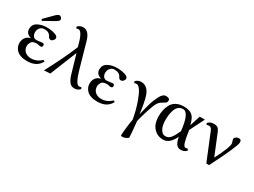

<svg xmlns="http://www.w3.org/2000/svg" viewBox="-59 -1507 3333 2518"><g transform="rotate(30 1607.0 -247.5)"><path d="M232 -466Q192 -466 167.5 -438Q143 -410 143 -369Q143 -336 160 -312.5Q177 -289 214 -289Q231 -289 259 -294Q287 -299 297 -299Q326 -299 326 -271Q326 -243 297 -243Q283 -243 267.5 -247.5Q252 -252 239 -252Q234 -252 214 -250Q173 -245 156 -217Q139 -189 139 -161Q139 -109 175 -77Q211 -45 268 -45Q355 -45 420 -110L444 -100Q390 12 238 12Q183 12 142 -2.5Q101 -17 79 -40.5Q57 -64 46.5 -90Q36 -116 36 -143Q36 -196 63.5 -231Q91 -266 139 -274Q103 -282 78.5 -305.5Q54 -329 54 -369Q54 -438 113 -470Q172 -502 249 -502Q310 -502 365.5 -486Q421 -470 421 -438Q421 -418 405 -401Q389 -384 370 -384Q344 -384 331 -412Q306 -466 232 -466ZM131 -562 250 -682Q290 -723 314 -723Q326 -723 339.5 -708.5Q353 -694 353 -680Q353 -656 297 -626L146 -542Z M787 -606 894 -229Q947 -42 998 -42Q1018 -42 1029 -49L1042 -27Q1009 12 957 12Q908 12 880 -24.5Q852 -61 833 -124L751 -405L588 0L495 6Q647 -280 725 -473Q727 -477 727 -484L726 -488Q675 -688 621 -688Q601 -688 590 -681L577 -703Q609 -742 662 -742Q749 -742 787 -606Z M1295 -466Q1255 -466 1230.5 -438Q1206 -410 1206 -369Q1206 -336 1223 -312.5Q1240 -289 1277 -289Q1294 -289 1322 -294Q1350 -299 1360 -299Q1389 -299 1389 -271Q1389 -243 1360 -243Q1346 -243 1330.5 -247.5Q1315 -252 1302 -252Q1297 -252 1277 -250Q1236 -245 1219 -217Q1202 -189 1202 -161Q1202 -109 1238 -77Q1274 -45 1331 -45Q1418 -45 1483 -110L1507 -100Q1453 12 1301 12Q1246 12 1205 -2.5Q1164 -17 1142 -40.5Q1120 -64 1109.5 -90Q1099 -116 1099 -143Q1099 -196 1126.5 -231Q1154 -266 1202 -274Q1166 -282 1141.5 -305.5Q1117 -329 1117 -369Q1117 -438 1176 -470Q1235 -502 1312 -502Q1373 -502 1428.5 -486Q1484 -470 1484 -438Q1484 -418 1468 -401Q1452 -384 1433 -384Q1407 -384 1394 -412Q1369 -466 1295 -466Z M1606 -441 1593 -463Q1626 -502 1678 -502Q1778 -502 1820 -377Q1846 -299 1869 -122Q1880 -170 1886.5 -196Q1893 -222 1907.5 -276Q1922 -330 1935.5 -362.5Q1949 -395 1967 -431.5Q1985 -468 2006 -486Q2027 -504 2050 -504Q2109 -504 2109 -469Q2109 -441 2092.5 -429Q2076 -417 2045.5 -400.5Q2015 -384 1994 -352Q1971 -319 1936.5 -211.5Q1902 -104 1885 -30Q1905 161 1905 207Q1905 218 1875.5 232.5Q1846 247 1823 247Q1797 247 1797 238Q1797 201 1806 121Q1815 41 1826 -14Q1804 -144 1760 -268Q1695 -448 1637 -448Q1617 -448 1606 -441Z M2535 -269Q2550 -163 2566.5 -102.5Q2583 -42 2610 -42Q2629 -42 2641 -49L2655 -26Q2623 12 2569 12Q2520 12 2496.5 -25Q2473 -62 2462 -124Q2398 12 2301 12Q2230 12 2182.5 -25.5Q2135 -63 2116.5 -114.5Q2098 -166 2098 -227Q2098 -278 2108 -322.5Q2118 -367 2141 -409.5Q2164 -452 2210.5 -477Q2257 -502 2322 -502Q2410 -502 2452 -466Q2494 -430 2517 -331L2568 -490H2646ZM2450 -201Q2423 -467 2331 -467Q2292 -467 2265 -445.5Q2238 -424 2224.5 -387Q2211 -350 2205.5 -312Q2200 -274 2200 -229Q2200 -185 2209 -145Q2218 -105 2242.5 -73.5Q2267 -42 2304 -42Q2352 -42 2384 -82.5Q2416 -123 2450 -201Z M3194 -459Q3194 -400 2992 -1H2950L2803 -360Q2800 -368 2794 -382.5Q2788 -397 2785.5 -402.5Q2783 -408 2778 -418Q2773 -428 2769.5 -431.5Q2766 -435 2760 -440Q2754 -445 2747.5 -446.5Q2741 -448 2732 -448Q2712 -448 2701 -441L2688 -463Q2720 -502 2773 -502Q2816 -502 2836.5 -487.5Q2857 -473 2876 -426L3001 -120Q3109 -330 3109 -389Q3109 -400 3101 -424.5Q3093 -449 3093 -459Q3093 -472 3111.5 -487Q3130 -502 3157 -502Q3177 -502 3185.5 -491.5Q3194 -481 3194 -459Z"/></g></svg>

Font: Linguistics Pro
Style: Regular
Weight: 400
Designer: Stefan Peev, Context Ltd
Foundry: Stefan Peev, Context Ltd
Version: Version 001.000